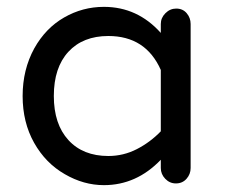

<svg xmlns="http://www.w3.org/2000/svg" viewBox="-20 -558 656 560"><path d="M283 -18Q224 -18 169 -50Q113 -82 79.5 -141.5Q46 -201 46 -278Q46 -355 80 -417Q113 -476 167 -507Q221 -538 283 -538Q381 -538 449 -462V-488Q449 -506 462.5 -519.5Q476 -533 494 -533Q513 -533 524.5 -519.5Q536 -506 536 -488V-68Q536 -50 524 -36.5Q512 -23 493 -23Q475 -23 462 -36.5Q449 -50 449 -68V-92Q378 -18 283 -18ZM296 -103Q340 -103 379 -123Q418 -143 449 -175V-354Q405 -453 296 -453Q222 -453 179.5 -407Q137 -361 137 -278Q137 -196 179.5 -149.5Q222 -103 296 -103Z"/></svg>

Font: Huninn
Style: Regular
Weight: 400
Designer: justfont
Foundry: justfont
Version: Version 1.003